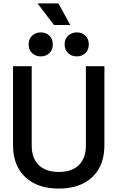

<svg xmlns="http://www.w3.org/2000/svg" viewBox="-20 -1086 685 1120"><path d="M56 -240V-700H165V-237Q165 -163 206 -123Q247 -83 323 -83Q399 -83 440 -123Q481 -163 481 -237V-700H589V-240Q589 -159 557 -102.5Q525 -46 465 -16Q405 14 323 14Q240 14 180.5 -16Q121 -46 88.5 -102.5Q56 -159 56 -240ZM357 -827Q357 -859 377.5 -878Q398 -897 428 -897Q458 -897 478 -878Q498 -859 498 -827Q498 -795 478 -776Q458 -757 428 -757Q398 -757 377.5 -776Q357 -795 357 -827ZM147 -827Q147 -859 167.5 -878Q188 -897 218 -897Q248 -897 268 -878Q288 -859 288 -827Q288 -795 268 -776Q248 -757 218 -757Q188 -757 167.5 -776Q147 -795 147 -827ZM295 -940 199 -1066H321L390 -940Z"/></svg>

Font: Space Grotesk Frontify Medium
Style: Regular
Weight: 500
Designer: Florian Karsten
Version: Version 2.000